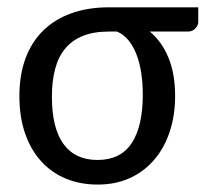

<svg xmlns="http://www.w3.org/2000/svg" viewBox="-20 -495 572 522"><path d="M387.2 -409.2Q419.4 -382.8 437.7 -338.9Q456.1 -294.9 456.1 -233.9Q456.1 -181.2 441.4 -137Q426.8 -92.8 399.4 -60.8Q372.1 -28.8 333.3 -11Q294.4 6.8 245.6 6.8Q197.8 6.8 158.7 -9.5Q119.6 -25.9 91.6 -56.9Q63.5 -87.9 48.1 -132.6Q32.7 -177.2 32.7 -233.9Q32.7 -290 48.8 -334.7Q64.9 -379.4 96.2 -410.6Q127.4 -441.9 172.9 -458.5Q218.3 -475.1 276.4 -475.1H519V-435.1Q519 -426.8 511.5 -418Q503.9 -409.2 490.7 -409.2ZM368.2 -237.8Q368.2 -268.6 364 -296.4Q359.9 -324.2 351.1 -346.9Q342.3 -369.6 329.1 -385.7Q315.9 -401.9 297.9 -409.2H276.4Q234.9 -409.2 205.6 -397.5Q176.3 -385.7 157.5 -363.3Q138.7 -340.8 129.9 -307.6Q121.1 -274.4 121.1 -231.9Q121.1 -147 152.6 -103.5Q184.1 -60.1 245.1 -60.1Q307.6 -60.1 337.9 -105.7Q368.2 -151.4 368.2 -237.8Z"/></svg>

Font: Carlito
Style: Regular
Weight: 400
Designer: Lukasz Dziedzic
Foundry: tyPoland Lukasz Dziedzic
Version: Version 1.104